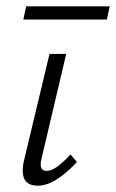

<svg xmlns="http://www.w3.org/2000/svg" viewBox="-20 -584 368 609"><path d="M52 -43Q52 -55 55 -70L137 -413H190L112 -82Q109 -72 109 -62Q109 -42 128 -42Q143 -42 161 -55Q179 -68 204 -94L224 -70Q154 5 100 5Q52 5 52 -43ZM63 -564H328L319 -522H54Z"/></svg>

Font: Ysabeau Semilight
Style: Italic
Weight: 300
Italic angle: -12°
Designer: Christian Thalmann (Catharsis Fonts)
Version: Version 0.003